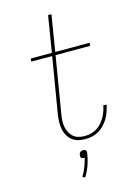

<svg xmlns="http://www.w3.org/2000/svg" viewBox="-140 -808 779 1102"><g transform="rotate(-15 250.0 -257.0)"><path d="M284 8Q262 8 241.5 3Q221 -2 205.5 -14.5Q190 -27 180 -44.5Q170 -62 166 -82.5Q162 -103 162.5 -124.5Q163 -146 166 -167L222 -502H98L99 -520H225L260 -735H280L245 -520H449L448 -502H242L186 -164Q183 -146 182 -127Q181 -108 184.5 -90.5Q188 -73 196.5 -57Q205 -41 218 -30Q231 -19 248.5 -14.5Q266 -10 285 -10Q303 -10 321.5 -14.5Q340 -19 356 -29Q372 -39 385 -53.5Q398 -68 407.5 -84.5Q417 -101 423 -118.5Q429 -136 432 -153L452 -151Q447 -131 440.5 -111.5Q434 -92 423 -73.5Q412 -55 397 -39Q382 -23 363.5 -12Q345 -1 324.5 3.5Q304 8 284 8ZM224 221 210 212Q225 188 235 162Q245 136 251 110H247Q243 110 238.5 109Q234 108 231 104.5Q228 101 227.5 96.5Q227 92 228 88Q229 83 230.5 79Q232 75 236 71.5Q240 68 245 67Q250 66 254 66Q258 66 262 67Q266 68 269 71.5Q272 75 272.5 79Q273 83 272 88Q267 122 255.5 156Q244 190 224 221Z"/></g></svg>

Font: Iosevka Thin
Style: Italic
Weight: 100
Italic angle: -9°
Monospace: yes
Designer: Belleve Invis
Foundry: Belleve Invis
Version: Version 32.5.0; ttfautohint (v1.8.4)